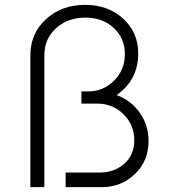

<svg xmlns="http://www.w3.org/2000/svg" viewBox="-20 -770 716 790"><path d="M460 -378.8Q518.8 -357.5 555 -306.2Q591.2 -255 591.2 -190Q591.2 -107.5 535 -53.8Q478.8 0 398.8 0H250V-60H390Q450 -60 491.2 -96.2Q532.5 -132.5 532.5 -192.5Q532.5 -256.2 488.1 -300Q443.8 -343.8 378.8 -343.8H315V-393.8H342.5Q405 -393.8 449.4 -438.1Q493.8 -482.5 493.8 -547.5Q493.8 -612.5 448.1 -655Q402.5 -697.5 331.2 -697.5Q258.8 -697.5 210.6 -653.8Q162.5 -610 162.5 -542.5V0H105V-542.5Q105 -632.5 169.4 -691.2Q233.8 -750 330 -750Q425 -750 486.9 -693.1Q548.8 -636.2 548.8 -550Q548.8 -441.2 460 -378.8Z"/></svg>

Font: Now Light
Style: Regular
Weight: 300
Designer: Alfredo Marco Pradil
Foundry: Alfredo Marco Pradil
Version: Version 1.002;PS 001.002;hotconv 1.0.88;makeotf.lib2.5.64775